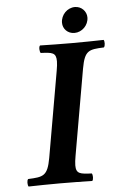

<svg xmlns="http://www.w3.org/2000/svg" viewBox="-56 -851 564 893"><g transform="rotate(-5 226.0 -404.5)"><path d="M262 -743C262 -715 284 -691 316 -691C351 -691 382 -721 382 -758C382 -786 359 -811 328 -811C292 -811 262 -780 262 -743ZM271 -122 341 -523C356 -606 375 -609 446 -612C453 -618 453 -641 448 -647C399 -646 358 -645 301 -645C242 -645 201 -646 151 -647C144 -641 146 -618 151 -612C204.9 -609.7 223 -608 223 -567C223 -555.5 221.2 -541.1 218 -523L148 -122C133 -39 113 -36 42 -33C35 -27 36 -4 41 2C90 1 131 0 188 0C247 0 288 1 338 2C345 -4 344 -27 339 -33C285.5 -35.3 265.8 -37 265.8 -77C265.8 -88.6 267.7 -103.3 271 -122Z"/></g></svg>

Font: Linux Libertine O
Style: Bold Italic
Weight: 700
Italic angle: -11.5°
Designer: Philipp H. Poll
Foundry: Philipp H. Poll
Version: Version 4.1.0